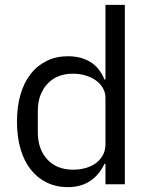

<svg xmlns="http://www.w3.org/2000/svg" viewBox="-20 -760 620 792"><path d="M415 -84H411Q364 12 260 12Q212 12 173 -7Q134 -26 106.5 -61Q79 -96 64.5 -146Q50 -196 50 -258Q50 -320 64.5 -370Q79 -420 106.5 -455Q134 -490 173 -509Q212 -528 260 -528Q314 -528 352.5 -504.5Q391 -481 411 -432H415V-740H495V0H415ZM282 -60Q309 -60 333.5 -67Q358 -74 376 -87.5Q394 -101 404.5 -120.5Q415 -140 415 -165V-357Q415 -378 404.5 -396.5Q394 -415 376 -428Q358 -441 333.5 -448.5Q309 -456 282 -456Q214 -456 175 -413.5Q136 -371 136 -302V-214Q136 -145 175 -102.5Q214 -60 282 -60Z"/></svg>

Font: IBM Plex Sans Thai
Style: Regular
Weight: 400
Designer: Mike Abbink, Paul van der Laan, Pieter van Rosmalen, Ben Mitchell, Mark Frömberg
Foundry: Bold Monday
Version: Version 1.1